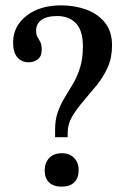

<svg xmlns="http://www.w3.org/2000/svg" viewBox="-20 -690 467 718"><path d="M233 -177H186V-204Q186 -243 196.5 -272Q207 -301 222.5 -326Q238 -351 253.5 -377.5Q269 -404 279.5 -437.5Q290 -471 290 -517Q290 -576 264 -603Q238 -630 194 -630Q154 -630 134.5 -615Q115 -600 115 -576Q115 -560 120.5 -551Q126 -542 131 -532.5Q136 -523 136 -504Q136 -479 121 -468Q106 -457 87 -457Q61 -457 45 -475.5Q29 -494 29 -531Q29 -592 79 -631Q129 -670 209 -670Q258 -670 301.5 -654.5Q345 -639 372 -606Q399 -573 399 -520Q399 -474 382.5 -437.5Q366 -401 341 -370.5Q316 -340 291.5 -311.5Q267 -283 250 -254.5Q233 -226 233 -193ZM211 8Q179 8 163 -8.5Q147 -25 147 -53Q147 -80 163.5 -98.5Q180 -117 212 -117Q241 -117 258 -98.5Q275 -80 274 -52Q274 -25 258 -8.5Q242 8 211 8Z"/></svg>

Font: STIX Two Text Medium
Style: Regular
Weight: 500
Designer: Ross Mills, John Hudson & Paul Hanslow, Tiro Typeworks Ltd; with prior portions MicroPress Inc., and Coen Hoffman.
Foundry: Tiro Typeworks Ltd
Version: Version 2.13 b171